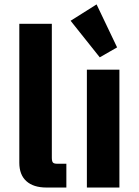

<svg xmlns="http://www.w3.org/2000/svg" viewBox="-20 -839 623 859"><path d="M188 0Q129.4 0 97.9 -28.6Q66.4 -57.1 66.4 -110.8V-732.4H211.9V-133.8Q211.9 -117.7 216.6 -112.1Q221.2 -106.4 236.3 -106.4H276.9V0Z M368.7 0V-527.3H514.2V0ZM426.3 -582.5 295.9 -746.1 412.1 -819.3 503.9 -627Z"/></svg>

Font: Schibsted Grotesk
Style: Bold
Weight: 700
Designer: Bakken & Baeck AS, Henrik Kongsvoll
Foundry: Schibsted ASA
Version: Version 1.100;gftools[0.9.25]